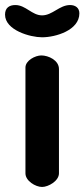

<svg xmlns="http://www.w3.org/2000/svg" viewBox="-34 -741 335 762"><path d="M130 -521C106 -521 67 -501 67 -473V-53C67 -23 107 1 133 1C158 1 200 -23 200 -53V-467C200 -502 158 -521 130 -521ZM-14 -683C-14 -621 86 -593 133 -593C187 -593 281 -621 281 -688C281 -710 265 -721 244 -721C202 -721 174 -680 133 -680C93 -680 68 -721 27 -721C3 -721 -14 -710 -14 -683Z"/></svg>

Font: Asimov Print
Style: Regular
Weight: 500
Designer: Google
Version: Version 2.000980: 2014